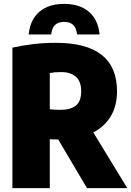

<svg xmlns="http://www.w3.org/2000/svg" viewBox="-20 -971 677 991"><path d="M44 0V-725Q95 -736.5 150.5 -743.2Q206 -750 268 -750Q584 -750 584 -500Q584 -424 551.5 -370.5Q519 -317 461.5 -287.5L637 0H429L280.5 -251Q268 -251 258 -251.5Q248 -252 237 -252.5V0ZM292 -404Q343 -404 371 -425.5Q399 -447 399 -500Q399 -551 371.5 -575Q344 -599 296 -599Q276.5 -599 262.8 -597.8Q249 -596.5 237 -594V-407Q250.5 -405.5 262.8 -404.8Q275 -404 292 -404ZM128 -793Q135.5 -869.5 183.2 -910.2Q231 -951 311 -951Q391.5 -951 439 -910.2Q486.5 -869.5 494 -793H378Q373.5 -828.5 357 -843.2Q340.5 -858 311 -858Q282 -858 265.2 -843.2Q248.5 -828.5 244 -793Z"/></svg>

Font: Encode Sans Cnd Black
Style: Regular
Weight: 900
Width: 3
Designer: Multiple Designers
Foundry: Impallari Type
Version: Version 3.002; ttfautohint (v1.8.3) -l 8 -r 50 -G 200 -x 14 